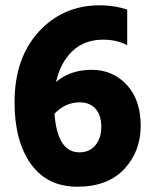

<svg xmlns="http://www.w3.org/2000/svg" viewBox="-20 -686 577 726"><path d="M280 -110Q319 -110 341 -137Q363 -164 363 -207Q363 -250 341.5 -274.5Q320 -299 281 -299Q227 -299 186 -256Q197 -110 280 -110ZM35 -299Q35 -466 126.5 -566Q218 -666 358 -666Q411 -666 461 -650V-515Q422 -536 370 -536Q299 -536 253.5 -492.5Q208 -449 192 -376Q246 -422 326.5 -422Q407 -422 459.5 -365Q512 -308 512 -210.5Q512 -113 449.5 -46.5Q387 20 272.5 20Q158 20 96.5 -66.5Q35 -153 35 -299Z"/></svg>

Font: Hind Kochi
Style: Bold
Weight: 700
Designer: Dhruvi Tolia
Foundry: Indian Type Foundry
Version: Version 0.702;PS 1.0;hotconv 1.0.81;makeotf.lib2.5.63406